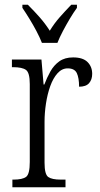

<svg xmlns="http://www.w3.org/2000/svg" viewBox="-20 -786 420 806"><path d="M32 0V-32H37Q74 -32 89.5 -43.5Q105 -55 105 -106V-433Q105 -481 89 -492.5Q73 -504 35 -504H30V-536H154L163 -431H166Q177 -460 191.5 -486Q206 -512 229 -528.5Q252 -545 287 -545Q328 -545 347.5 -525.5Q367 -506 367 -476Q367 -452 354 -437Q341 -422 312 -422Q312 -459 302.5 -479Q293 -499 264 -499Q240 -499 221.5 -478.5Q203 -458 191 -424.5Q179 -391 173 -351.5Q167 -312 167 -275V-103Q167 -54 182.5 -43Q198 -32 235 -32H255V0ZM156 -606Q147 -629 133 -655.5Q119 -682 103 -708Q87 -734 74 -753V-766H97Q124 -739 146.5 -713.5Q169 -688 189 -657Q208 -688 230.5 -713.5Q253 -739 279 -766H303V-753Q289 -734 273.5 -708Q258 -682 244 -655.5Q230 -629 221 -606Z"/></svg>

Font: Noto Serif Tamil Condensed Light
Style: Italic
Weight: 300
Width: 3
Italic angle: -12°
Designer: Indian Type Foundry, Tom Grace, and the Monotype Design Team
Foundry: Monotype Imaging Inc.
Version: Version 2.003; ttfautohint (v1.8.4.7-5d5b)